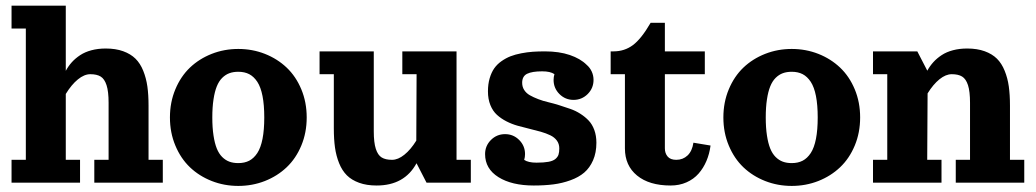

<svg xmlns="http://www.w3.org/2000/svg" viewBox="-20 -625 3544 657"><path d="M341.8 -459Q376 -459 401.6 -449.7Q427.2 -440.4 443.6 -424.2Q460 -408 470.1 -382.9Q480.2 -357.9 484.3 -329.2Q488.3 -300.5 488.3 -263.7V-78.1H537.1V0H302.7V-78.1H351.6V-273.4Q351.6 -312 344.6 -333.5Q337.6 -355 324.6 -363Q311.5 -371.1 289.1 -371.1Q268.3 -371.1 246.5 -353.3Q224.6 -335.4 205.1 -303.5V-78.1H253.9V0H19.5V-78.1H68.4V-527.3H19.5V-605.5H205.1V-382.6Q213.9 -398.9 225.8 -412.1Q237.8 -425.3 254.2 -436.2Q270.5 -447 292.8 -453Q315.2 -459 341.8 -459Z M704.5 -440.7Q747.3 -457.5 795.4 -457.5Q843.5 -457.5 886.4 -440.7Q929.2 -423.8 960.9 -393.7Q992.7 -363.5 1011.1 -319.3Q1029.5 -275.1 1029.5 -223.1Q1029.5 -171.1 1011.1 -127Q992.7 -82.8 960.9 -52.6Q929.2 -22.5 886.4 -5.6Q843.5 11.2 795.4 11.2Q747.3 11.2 704.5 -5.6Q661.6 -22.5 630 -52.6Q598.4 -82.8 580 -127Q561.5 -171.1 561.5 -223.1Q561.5 -275.1 580 -319.3Q598.4 -363.5 630 -393.7Q661.6 -423.8 704.5 -440.7ZM795.4 -379.4Q778.3 -379.4 764.9 -374.5Q751.5 -369.6 740.2 -358.4Q729 -347.2 721.8 -329.3Q714.6 -311.5 710.6 -284.9Q706.5 -258.3 706.5 -223.1Q706.5 -188 710.6 -161.4Q714.6 -134.8 721.8 -116.9Q729 -99.1 740.2 -87.9Q751.5 -76.7 764.9 -71.8Q778.3 -66.9 795.4 -66.9Q816.9 -66.9 832.8 -75.1Q848.6 -83.3 860.5 -101.3Q872.3 -119.4 878.3 -149.9Q884.3 -180.4 884.3 -223.1Q884.3 -265.9 878.3 -296.4Q872.3 -326.9 860.5 -345Q848.6 -363 832.8 -371.2Q816.9 -379.4 795.4 -379.4Z M1073.5 -449.2H1259V-175.8Q1259 -137.2 1266 -115.7Q1272.9 -94.2 1286 -86.2Q1299.1 -78.1 1321.5 -78.1Q1342 -78.1 1363.6 -95.5Q1385.3 -112.8 1404.5 -143.8L1405.5 -371.1H1356.7V-449.2H1542.2V-78.1H1591.1V0H1439.5L1405.3 -66.4Q1364 9.8 1268.8 9.8Q1234.6 9.8 1209 0.5Q1183.3 -8.8 1167 -25Q1150.6 -41.3 1140.5 -66.3Q1130.4 -91.3 1126.3 -120Q1122.3 -148.7 1122.3 -185.5V-371.1H1073.5Z M1773.7 -77.9Q1787.6 -68.4 1815.7 -68.4Q1840.8 -68.4 1856.6 -71.3Q1872.3 -74.2 1880.4 -80.9Q1888.4 -87.6 1891.1 -95.8Q1893.8 -104 1893.8 -117.2Q1893.8 -132.8 1885.5 -144Q1877.2 -155.3 1863 -162.1Q1848.9 -168.9 1830.6 -174.2Q1812.3 -179.4 1792 -184.2Q1771.7 -189 1751.5 -194.7Q1731.2 -200.4 1712.9 -209.8Q1694.6 -219.2 1680.4 -232.1Q1666.3 -244.9 1658 -265.4Q1649.7 -285.9 1649.7 -312.5Q1649.7 -336.9 1655.5 -356.9Q1661.4 -377 1671.1 -391Q1680.9 -405 1695.8 -415.5Q1710.7 -426 1726.9 -432.4Q1743.2 -438.7 1763.5 -442.6Q1783.9 -446.5 1803 -447.9Q1822 -449.2 1844.5 -449.2Q1893.3 -449.2 1929.8 -436.8Q1966.3 -424.3 1987.3 -403.3Q1998.5 -393.8 2004.8 -380.2Q2011 -366.7 2011 -351.6Q2011 -323.2 1991 -303.2Q1970.9 -283.2 1942.6 -283.2Q1914.3 -283.2 1894.3 -303.2Q1874.3 -323.2 1874.3 -351.6Q1874.3 -361.8 1877.2 -371.3Q1863.3 -380.9 1835.2 -380.9Q1800.8 -380.9 1783.8 -372.6Q1766.8 -364.3 1766.8 -341.8Q1766.8 -327.6 1773.9 -316.8Q1781 -305.9 1793.2 -299Q1805.4 -292 1821.7 -285.8Q1837.9 -279.5 1856.2 -275.3Q1874.5 -271 1893.8 -264.9Q1913.1 -258.8 1931.4 -252.4Q1949.7 -246.1 1965.9 -235.7Q1982.2 -225.3 1994.4 -212.4Q2006.6 -199.5 2013.7 -180.1Q2020.8 -160.6 2020.8 -136.7Q2020.8 -102.5 2009.4 -76.5Q1998 -50.5 1979.1 -34.4Q1960.2 -18.3 1932.1 -8.2Q1904.1 2 1873.8 5.9Q1843.5 9.8 1806.4 9.8Q1731.4 9.8 1685.7 -18.8Q1639.9 -47.4 1639.9 -97.7Q1639.9 -126 1659.9 -146Q1679.9 -166 1708.3 -166Q1736.6 -166 1756.6 -146Q1776.6 -126 1776.6 -97.7Q1776.6 -87.4 1773.7 -77.9Z M2206.3 -546.9H2255.1V-449.2H2391.8V-371.1H2255.1V-117.2Q2255.1 -100.6 2264.5 -89.4Q2273.9 -78.1 2294.2 -78.1Q2316.9 -78.1 2332.8 -93.1Q2348.6 -108.2 2352.8 -136.7L2411.4 -127Q2407.7 -98.4 2397.3 -74.1Q2387 -49.8 2370.4 -30.9Q2353.8 -12 2329.2 -1.1Q2304.7 9.8 2274.7 9.8Q2201.7 9.8 2160 -24.3Q2118.4 -58.3 2118.4 -117.2V-371.1H2069.6V-449.2H2079.3Q2116.9 -449.2 2145.8 -470.7Q2174.6 -492.2 2206.3 -546.9Z M2598.3 -440.7Q2641.1 -457.5 2689.2 -457.5Q2737.3 -457.5 2780.2 -440.7Q2823 -423.8 2854.7 -393.7Q2886.5 -363.5 2904.9 -319.3Q2923.3 -275.1 2923.3 -223.1Q2923.3 -171.1 2904.9 -127Q2886.5 -82.8 2854.7 -52.6Q2823 -22.5 2780.2 -5.6Q2737.3 11.2 2689.2 11.2Q2641.1 11.2 2598.3 -5.6Q2555.4 -22.5 2523.8 -52.6Q2492.2 -82.8 2473.8 -127Q2455.3 -171.1 2455.3 -223.1Q2455.3 -275.1 2473.8 -319.3Q2492.2 -363.5 2523.8 -393.7Q2555.4 -423.8 2598.3 -440.7ZM2689.2 -379.4Q2672.1 -379.4 2658.7 -374.5Q2645.3 -369.6 2634 -358.4Q2622.8 -347.2 2615.6 -329.3Q2608.4 -311.5 2604.4 -284.9Q2600.3 -258.3 2600.3 -223.1Q2600.3 -188 2604.4 -161.4Q2608.4 -134.8 2615.6 -116.9Q2622.8 -99.1 2634 -87.9Q2645.3 -76.7 2658.7 -71.8Q2672.1 -66.9 2689.2 -66.9Q2710.7 -66.9 2726.6 -75.1Q2742.4 -83.3 2754.3 -101.3Q2766.1 -119.4 2772.1 -149.9Q2778.1 -180.4 2778.1 -223.1Q2778.1 -265.9 2772.1 -296.4Q2766.1 -326.9 2754.3 -345Q2742.4 -363 2726.6 -371.2Q2710.7 -379.4 2689.2 -379.4Z M3289.6 -459Q3323.7 -459 3349.4 -449.7Q3375 -440.4 3391.4 -424.2Q3407.7 -408 3417.8 -382.9Q3428 -357.9 3432 -329.2Q3436 -300.5 3436 -263.7V-78.1H3484.9V0H3250.5V-78.1H3299.3V-273.4Q3299.3 -312 3292.4 -333.5Q3285.4 -355 3272.3 -363Q3259.3 -371.1 3236.8 -371.1Q3216.3 -371.1 3194.8 -353.8Q3173.3 -336.4 3154.1 -305.4L3152.8 -78.1H3201.7V0H2967.3V-78.1H3016.1V-371.1H2967.3V-449.2H3118.9L3153.1 -383.1Q3162.1 -399.4 3174 -412.5Q3185.8 -425.5 3202.3 -436.4Q3218.8 -447.3 3241 -453.1Q3263.2 -459 3289.6 -459Z"/></svg>

Font: Orelega One
Style: Regular
Weight: 400
Version: Version 1.1 ; ttfautohint (v1.8.3)